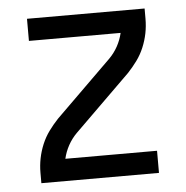

<svg xmlns="http://www.w3.org/2000/svg" viewBox="-43 -562 587 605"><g transform="rotate(-5 250.0 -260.0)"><path d="M64 0V-33Q64 -56 68.5 -78.5Q73 -101 82 -122.5Q91 -144 104.5 -162.5Q118 -181 134 -198L311 -372Q327 -388 338 -408Q349 -428 354 -450H64V-520H436V-488Q436 -464 431.5 -441.5Q427 -419 418 -397.5Q409 -376 395.5 -357.5Q382 -339 366 -322L189 -148Q173 -132 162 -112Q151 -92 146 -70H436V0Z"/></g></svg>

Font: Iosevka Term Curly
Style: Regular
Weight: 400
Designer: Belleve Invis
Foundry: Belleve Invis
Version: Version 32.3.0